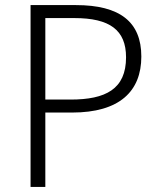

<svg xmlns="http://www.w3.org/2000/svg" viewBox="-20 -734 629 754"><path d="M278 -714H100V0H158V-292H263C449 -292 535 -375 535 -512C535 -648 451 -714 278 -714ZM272 -663C411 -663 475 -616 475 -509C475 -384 395 -343 257 -343H158V-663Z"/></svg>

Font: Noto Sans Bengali Light
Style: Regular
Weight: 300
Designer: Jelle Bosma - Monotype Design Team
Foundry: Monotype Imaging Inc.
Version: Version 2.003